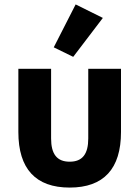

<svg xmlns="http://www.w3.org/2000/svg" viewBox="-20 -836 630 868"><path d="M311 -579 445 -755 322 -816 223 -622ZM295 12C449 12 527 -73 527 -239V-525H379V-210C379 -140 353 -105 295 -105C237 -105 211 -140 211 -210V-525H63V-239C63 -73 141 12 295 12Z"/></svg>

Font: Braiins Sans
Style: Bold
Weight: 700
Designer: Mike Abbink, Paul van der Laan, Pieter van Rosmalen, Jiri Chlebus, Lubos Buracinsky
Foundry: Bold Monday, Sudetype
Version: Version 1.000;hotconv 1.0.109;makeotfexe 2.5.65596